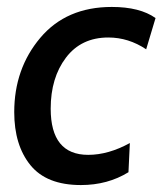

<svg xmlns="http://www.w3.org/2000/svg" viewBox="-20 -523 468 553"><path d="M213 10Q114 10 67.5 -47.5Q21 -105 21 -200Q21 -325 96 -414Q171 -503 302 -503Q383 -503 428 -471L401 -381Q350 -415 292 -415Q214 -415 170 -357Q126 -299 126 -210Q126 -77 234 -77Q292 -77 354 -111L350 -27Q290 10 213 10Z"/></svg>

Font: Cabin
Style: Medium Italic
Weight: 500
Designer: Pablo Impallari
Foundry: Pablo Impallari. www.impallari.com Igino Marini. www.ikern.com
Version: Version 1.005